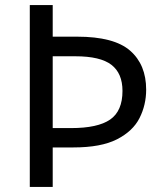

<svg xmlns="http://www.w3.org/2000/svg" viewBox="-20 -734 645 754"><path d="M554 -382Q554 -322 528 -270.5Q502 -219 439.5 -187Q377 -155 268 -155H187V0H97V-714H187V-590H283Q428 -590 491 -535Q554 -480 554 -382ZM259 -231Q364 -231 412.5 -264.5Q461 -298 461 -377Q461 -446 417.5 -479.5Q374 -513 276 -513H187V-231Z"/></svg>

Font: Noto Sans New Tai Lue
Style: Regular
Weight: 400
Designer: Monotype Design Team
Foundry: Monotype Imaging Inc.
Version: Version 2.003